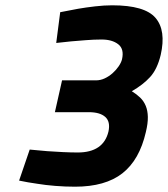

<svg xmlns="http://www.w3.org/2000/svg" viewBox="-20 -692 633 724"><path d="M207 -646Q241 -653 275 -659Q304 -664 338.5 -668Q373 -672 403 -672Q526 -672 566.5 -624.5Q607 -577 586 -485Q573 -431 546 -401.5Q519 -372 477 -348Q495 -337 508.5 -324Q522 -311 529.5 -293Q537 -275 537.5 -251Q538 -227 530 -194Q506 -89 441.5 -38.5Q377 12 263 12Q226 12 188.5 9Q151 6 121 1Q85 -4 52 -11L92 -128Q125 -125 158 -122Q186 -120 217 -118.5Q248 -117 273 -117Q370 -117 389 -196Q397 -233 377 -251Q357 -269 315 -269H187L214 -389H342Q359 -389 375 -396.5Q391 -404 404.5 -416Q418 -428 427.5 -442Q437 -456 440 -468Q449 -507 426 -525Q403 -543 363 -543Q334 -543 303.5 -540.5Q273 -538 248 -536Q219 -533 192 -530L207 -646Z"/></svg>

Font: Panefresco 999wt
Style: Italic
Weight: 900
Version: Version 1.001